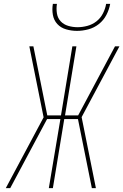

<svg xmlns="http://www.w3.org/2000/svg" viewBox="-20 -975 640 995"><path d="M10 0 206 -367 132 -735H153L225 -377H296L355 -735H376L317 -377H385L576 -735H599L403 -368L477 0H456L384 -358H313L254 0H233L293 -358H224L33 0ZM379 -815Q350 -815 322.5 -823Q295 -831 277 -850.5Q259 -870 254 -898Q249 -926 254 -955H275Q271 -930 275 -905.5Q279 -881 294.5 -864.5Q310 -848 333.5 -841Q357 -834 382 -834Q407 -834 433 -841Q459 -848 480 -864.5Q501 -881 513.5 -905.5Q526 -930 530 -955H551Q546 -926 531.5 -898Q517 -870 492.5 -850.5Q468 -831 438 -823Q408 -815 379 -815Z"/></svg>

Font: Iosevka SS04 Th Ex Obl
Style: Regular
Weight: 100
Width: 7
Italic angle: -9°
Monospace: yes
Designer: Belleve Invis
Foundry: Belleve Invis
Version: Version 19.0.0; ttfautohint (v1.8.4)